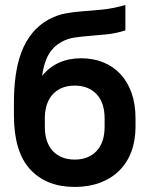

<svg xmlns="http://www.w3.org/2000/svg" viewBox="-20 -729 590 758"><path d="M275 9Q163 9 99 -60.5Q35 -130 35 -274V-326Q35 -381 42 -431.5Q49 -482 65 -524Q81 -566 107.5 -598.5Q134 -631 172 -652Q206 -670 238.5 -676Q271 -682 306.5 -684.5Q342 -687 383 -691Q424 -695 475 -709V-609Q437 -597 402.5 -593.5Q368 -590 336 -587.5Q304 -585 275.5 -581Q247 -577 222 -563Q190 -545 172 -514Q154 -483 146 -429Q174 -464 213 -481.5Q252 -499 300 -499Q348 -499 387.5 -483Q427 -467 455.5 -436.5Q484 -406 499.5 -362Q515 -318 515 -261V-229Q515 -174 498.5 -130Q482 -86 450.5 -55Q419 -24 374.5 -7.5Q330 9 275 9ZM275 -391Q222 -391 190.5 -359Q159 -327 157 -267V-229Q157 -166 189 -132.5Q221 -99 275 -99Q329 -99 361 -132.5Q393 -166 393 -229V-261Q393 -324 361 -357.5Q329 -391 275 -391Z"/></svg>

Font: PT Root UI Web Bold
Style: Regular
Weight: 700
Designer: Vitaly Kuzmin
Foundry: ParaType Ltd.
Version: Version 1.000W